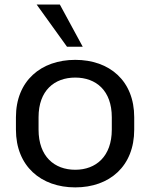

<svg xmlns="http://www.w3.org/2000/svg" viewBox="-20 -811 655 841"><path d="M309.6 9.8C460 9.8 567.9 -83 567.9 -243.2V-297.4C567.9 -457 460 -548.8 309.6 -548.8C159.7 -548.8 49.8 -457 49.8 -297.4V-243.2C49.8 -83 159.7 9.8 309.6 9.8ZM309.6 -67.4C218.3 -67.4 148.9 -125.5 148.9 -243.2V-297.4C148.9 -414.6 218.3 -471.2 309.6 -471.2C400.4 -471.2 469.7 -414.6 469.7 -297.4V-243.2C469.7 -126 400.4 -67.4 309.6 -67.4ZM342.3 -606.4 242.2 -791H140.6L273.4 -606.4Z"/></svg>

Font: Winston
Style: Regular
Weight: 400
Designer: Vernon Adams, Kim Jin-seong, David Berlow, Cristiano Sobral
Foundry: The Winston Project Authors
Version: Version 3.004